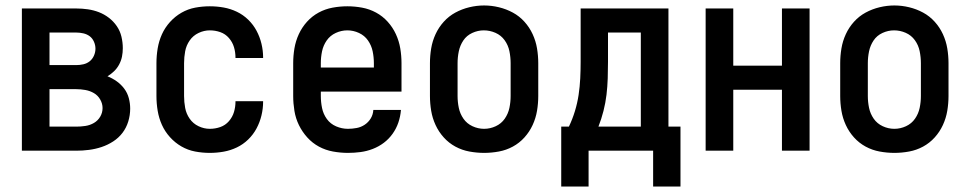

<svg xmlns="http://www.w3.org/2000/svg" viewBox="-20 -551 3540 702"><path d="M60 0V-520H259Q280 -520 301 -517Q322 -514 341.5 -506.5Q361 -499 378 -486Q395 -473 407 -455.5Q419 -438 424 -417Q429 -396 429 -375Q429 -359 426 -344Q423 -329 415.5 -315Q408 -301 397 -290.5Q386 -280 373 -272Q391 -265 407 -253.5Q423 -242 434.5 -226.5Q446 -211 451 -192Q456 -173 456 -154Q456 -130 449 -107Q442 -84 428 -65.5Q414 -47 394 -34Q374 -21 351.5 -13.5Q329 -6 305.5 -3Q282 0 259 0ZM259 -313Q272 -313 285 -316Q298 -319 308 -327Q318 -335 323.5 -347.5Q329 -360 329 -373Q329 -386 323.5 -398.5Q318 -411 308 -418.5Q298 -426 285 -429Q272 -432 259 -432H161V-313ZM259 -88Q275 -88 292 -90.5Q309 -93 323.5 -101.5Q338 -110 346.5 -124.5Q355 -139 355 -156Q355 -172 346.5 -187Q338 -202 323.5 -210.5Q309 -219 292 -222Q275 -225 259 -225H161V-88Z M747 8Q720 8 693.5 3Q667 -2 643.5 -15.5Q620 -29 601.5 -49.5Q583 -70 572 -94.5Q561 -119 556.5 -146Q552 -173 552 -200V-320Q552 -347 556.5 -374Q561 -401 572 -425.5Q583 -450 601.5 -470.5Q620 -491 643.5 -504.5Q667 -518 693.5 -523Q720 -528 747 -528Q773 -528 798 -523.5Q823 -519 846 -508Q869 -497 887.5 -479Q906 -461 918 -438.5Q930 -416 936 -391Q942 -366 942 -341Q942 -341 942 -340.5Q942 -340 942 -339H841Q841 -339 841 -339.5Q841 -340 841 -340Q841 -360 835.5 -378.5Q830 -397 817 -412Q804 -427 785.5 -433.5Q767 -440 747 -440Q726 -440 706 -430.5Q686 -421 673.5 -403Q661 -385 657 -363.5Q653 -342 653 -320V-200Q653 -178 657 -156.5Q661 -135 673.5 -117Q686 -99 706 -89.5Q726 -80 747 -80Q767 -80 785.5 -86.5Q804 -93 817 -108Q830 -123 835.5 -141.5Q841 -160 841 -180Q841 -180 841 -180.5Q841 -181 841 -181H942Q942 -180 942 -179.5Q942 -179 942 -179Q942 -154 936 -129Q930 -104 918 -81.5Q906 -59 887.5 -41Q869 -23 846 -12Q823 -1 798 3.5Q773 8 747 8Z M1252 8Q1225 8 1197.5 3Q1170 -2 1146 -15Q1122 -28 1103.5 -48.5Q1085 -69 1073 -93.5Q1061 -118 1056.5 -145.5Q1052 -173 1052 -200V-320Q1052 -347 1056.5 -374Q1061 -401 1072.5 -426Q1084 -451 1102.5 -471.5Q1121 -492 1145 -505Q1169 -518 1196 -523Q1223 -528 1250 -528Q1277 -528 1304 -523Q1331 -518 1355 -505Q1379 -492 1397.5 -471.5Q1416 -451 1427.5 -426Q1439 -401 1443.5 -374Q1448 -347 1448 -320V-216H1153V-200Q1153 -178 1157.5 -156Q1162 -134 1175 -116Q1188 -98 1209 -89Q1230 -80 1252 -80Q1268 -80 1284 -83Q1300 -86 1313.5 -95Q1327 -104 1335.5 -118Q1344 -132 1345 -149H1446Q1444 -125 1436.5 -103Q1429 -81 1415.5 -62Q1402 -43 1383.5 -29Q1365 -15 1343 -6.5Q1321 2 1298 5Q1275 8 1252 8ZM1347 -304V-320Q1347 -342 1342.5 -363.5Q1338 -385 1325.5 -403Q1313 -421 1292.5 -430.5Q1272 -440 1250 -440Q1228 -440 1207.5 -430.5Q1187 -421 1174.5 -403Q1162 -385 1157.5 -363.5Q1153 -342 1153 -320V-304Z M1750 8Q1723 8 1696 3Q1669 -2 1645 -15Q1621 -28 1602.5 -48.5Q1584 -69 1572.5 -94Q1561 -119 1556.5 -146Q1552 -173 1552 -200V-320Q1552 -347 1556.5 -374Q1561 -401 1572.5 -426Q1584 -451 1602.5 -471.5Q1621 -492 1645 -505Q1669 -518 1696 -524.5Q1723 -531 1750 -531Q1777 -531 1804 -524.5Q1831 -518 1855 -505Q1879 -492 1897.5 -471.5Q1916 -451 1927.5 -426Q1939 -401 1943.5 -374Q1948 -347 1948 -320V-200Q1948 -173 1943.5 -146Q1939 -119 1927.5 -94Q1916 -69 1897.5 -48.5Q1879 -28 1855 -15Q1831 -2 1804 3Q1777 8 1750 8ZM1750 -80Q1772 -80 1792.5 -89.5Q1813 -99 1825.5 -117Q1838 -135 1842.5 -156.5Q1847 -178 1847 -200V-320Q1847 -342 1842.5 -364Q1838 -386 1825 -404Q1812 -422 1791.5 -431Q1771 -440 1749 -440Q1727 -440 1706.5 -430.5Q1686 -421 1674 -403Q1662 -385 1657.5 -363.5Q1653 -342 1653 -320V-200Q1653 -178 1657.5 -156.5Q1662 -135 1674.5 -117Q1687 -99 1707.5 -89.5Q1728 -80 1750 -80Z M2368 131V0H2132V131H2032V-88H2060Q2073 -115 2082 -144.5Q2091 -174 2095.5 -204Q2100 -234 2101.5 -264.5Q2103 -295 2103 -325V-520H2424V-88H2468V131ZM2168 -88H2323V-432H2203V-325Q2203 -295 2202 -264.5Q2201 -234 2197.5 -204.5Q2194 -175 2186.5 -145.5Q2179 -116 2168 -88Z M2560 0V-520H2661V-311H2839V-520H2940V0H2839V-223H2661V0Z M3250 8Q3223 8 3196 3Q3169 -2 3145 -15Q3121 -28 3102.5 -48.5Q3084 -69 3072.5 -94Q3061 -119 3056.5 -146Q3052 -173 3052 -200V-320Q3052 -347 3056.5 -374Q3061 -401 3072.5 -426Q3084 -451 3102.5 -471.5Q3121 -492 3145 -505Q3169 -518 3196 -524.5Q3223 -531 3250 -531Q3277 -531 3304 -524.5Q3331 -518 3355 -505Q3379 -492 3397.5 -471.5Q3416 -451 3427.5 -426Q3439 -401 3443.5 -374Q3448 -347 3448 -320V-200Q3448 -173 3443.5 -146Q3439 -119 3427.5 -94Q3416 -69 3397.5 -48.5Q3379 -28 3355 -15Q3331 -2 3304 3Q3277 8 3250 8ZM3250 -80Q3272 -80 3292.5 -89.5Q3313 -99 3325.5 -117Q3338 -135 3342.5 -156.5Q3347 -178 3347 -200V-320Q3347 -342 3342.5 -364Q3338 -386 3325 -404Q3312 -422 3291.5 -431Q3271 -440 3249 -440Q3227 -440 3206.5 -430.5Q3186 -421 3174 -403Q3162 -385 3157.5 -363.5Q3153 -342 3153 -320V-200Q3153 -178 3157.5 -156.5Q3162 -135 3174.5 -117Q3187 -99 3207.5 -89.5Q3228 -80 3250 -80Z"/></svg>

Font: Zed Sans Semibold
Style: Regular
Weight: 600
Designer: Belleve Invis
Foundry: Belleve Invis
Version: Version 1.0.0; ttfautohint (v1.8.4)